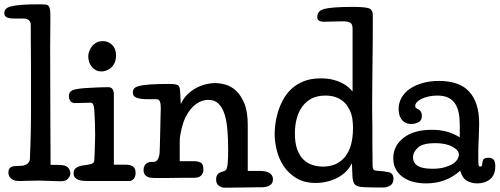

<svg xmlns="http://www.w3.org/2000/svg" viewBox="-49 -841 2321 892"><path d="M185 -761Q185 -711 184.5 -675Q184 -639 184 -626Q184 -408 185 -273.5Q186 -139 186 -75H221Q256 -75 267 -62.5Q278 -50 278 -34Q278 -25 268 -12Q258 1 233 1Q226 1 211.5 0.5Q197 0 181.5 -0.5Q166 -1 151.5 -1.5Q137 -2 129 -2Q102 -2 80 -1Q58 0 42 0Q15 0 2.5 -11.5Q-10 -23 -10 -39Q-10 -55 -2 -61.5Q6 -68 16 -69L53 -71Q68 -72 78.5 -80.5Q89 -89 90 -103Q91 -129 92 -159Q93 -189 94 -225.5Q95 -262 95 -308Q95 -354 95 -413Q95 -474 95 -520Q95 -566 94.5 -602Q94 -638 94 -666.5Q94 -695 94 -723Q94 -740 84.5 -747.5Q75 -755 61 -755H18Q-8 -755 -18.5 -761Q-29 -767 -29 -779Q-29 -790 -23 -798Q-17 -806 1 -811Q19 -816 51 -818.5Q83 -821 135 -821Q152 -821 162 -820Q172 -819 177 -813Q182 -807 183.5 -795Q185 -783 185 -761Z M480 -76H533Q555 -76 568 -68Q581 -60 581 -37Q581 -21 572.5 -10.5Q564 0 551 0H362Q350 0 337.5 -1Q325 -2 315.5 -5.5Q306 -9 299.5 -16Q293 -23 293 -36Q293 -55 308 -63.5Q323 -72 349 -74Q365 -76 376.5 -80Q388 -84 389 -95Q390 -106 390.5 -123Q391 -140 391.5 -157.5Q392 -175 392.5 -190Q393 -205 393 -213Q393 -247 392 -272.5Q391 -298 389 -331Q388 -345 384.5 -354.5Q381 -364 370 -364Q367 -364 357 -363.5Q347 -363 336 -363Q325 -363 315 -362.5Q305 -362 302 -362Q285 -362 278 -371.5Q271 -381 271 -395Q271 -415 288.5 -422Q306 -429 351 -432Q380 -434 408 -435Q436 -436 453 -436Q468 -436 474 -426.5Q480 -417 480 -401ZM361 -580Q361 -589 365 -601Q369 -613 377 -624Q385 -635 398 -642.5Q411 -650 429 -650Q454 -650 472 -632.5Q490 -615 490 -584Q490 -563 483.5 -549Q477 -535 466.5 -526Q456 -517 444 -513Q432 -509 422 -509Q396 -509 378.5 -529.5Q361 -550 361 -580Z M1102 -47H1156Q1166 -47 1177.5 -45.5Q1189 -44 1198 -40Q1207 -36 1213 -28Q1219 -20 1219 -8Q1219 12 1204 20.5Q1189 29 1168 29Q1165 29 1151.5 29Q1138 29 1119.5 29.5Q1101 30 1080 30Q1059 30 1041 30.5Q1023 31 1009.5 31Q996 31 994 31Q981 31 968 22Q955 13 955 -7Q955 -24 963.5 -32.5Q972 -41 986 -44Q1000 -47 1004 -57Q1008 -67 1009 -86Q1010 -100 1010.5 -112Q1011 -124 1011 -143Q1011 -194 1007.5 -237Q1004 -280 994 -311Q984 -342 966 -359.5Q948 -377 920 -377Q898 -377 879.5 -368Q861 -359 847 -345Q833 -331 823 -314.5Q813 -298 807 -283Q806 -281 802.5 -271Q799 -261 795.5 -247Q792 -233 789 -216.5Q786 -200 786 -186V-92H853Q871 -92 883.5 -85.5Q896 -79 896 -53Q896 -36 885.5 -25.5Q875 -15 853 -15Q850 -15 837 -15Q824 -15 804.5 -15Q785 -15 763 -14.5Q741 -14 721.5 -14Q702 -14 688 -14Q674 -14 670 -14Q662 -14 653 -15Q644 -16 636.5 -19.5Q629 -23 623.5 -30.5Q618 -38 618 -51Q618 -63 622 -70.5Q626 -78 632 -82Q638 -86 644 -87.5Q650 -89 654 -89H665Q675 -89 681 -96.5Q687 -104 689.5 -113.5Q692 -123 692.5 -132Q693 -141 693 -143Q693 -146 694 -174.5Q695 -203 695.5 -237.5Q696 -272 697 -302.5Q698 -333 698 -340Q698 -380 680 -380H640Q605 -380 586.5 -386.5Q568 -393 568 -411Q568 -421 573 -428.5Q578 -436 595.5 -441Q613 -446 647 -448.5Q681 -451 739 -451Q770 -451 778.5 -444.5Q787 -438 788 -415L791 -357Q801 -381 818.5 -399Q836 -417 857.5 -429.5Q879 -442 903.5 -448.5Q928 -455 952 -455Q972 -455 998 -448Q1024 -441 1047 -420Q1070 -399 1086 -361Q1102 -323 1102 -260Z M1682 -76Q1682 -56 1687.5 -52Q1693 -48 1699 -48Q1735 -46 1757 -41Q1779 -36 1779 -10Q1779 11 1764.5 20.5Q1750 30 1733 30Q1719 30 1702.5 30Q1686 30 1670 29.5Q1654 29 1642 28.5Q1630 28 1625 27Q1605 24 1597 12.5Q1589 1 1588 -29L1586 -83Q1575 -60 1557.5 -43Q1540 -26 1517.5 -14.5Q1495 -3 1469.5 3Q1444 9 1418 9Q1365 9 1328.5 -13Q1292 -35 1269.5 -68.5Q1247 -102 1237 -142Q1227 -182 1227 -218Q1227 -236 1230 -262.5Q1233 -289 1241.5 -318Q1250 -347 1265 -375.5Q1280 -404 1303.5 -426.5Q1327 -449 1361 -463Q1395 -477 1441 -477Q1471 -477 1494.5 -471.5Q1518 -466 1536.5 -457Q1555 -448 1568 -437Q1581 -426 1589 -416V-708Q1589 -731 1576.5 -736.5Q1564 -742 1543 -742Q1534 -742 1522.5 -741.5Q1511 -741 1499 -741Q1487 -741 1475.5 -740.5Q1464 -740 1457 -740Q1425 -740 1425 -760Q1425 -774 1431 -783.5Q1437 -793 1455 -798.5Q1473 -804 1507 -806.5Q1541 -809 1597 -809Q1636 -809 1659.5 -804Q1683 -799 1683 -771Q1683 -753 1683 -715.5Q1683 -678 1682.5 -631Q1682 -584 1681.5 -533.5Q1681 -483 1680.5 -439.5Q1680 -396 1680 -364.5Q1680 -333 1680 -325Q1681 -288 1681 -247Q1681 -212 1681 -167.5Q1681 -123 1682 -76ZM1451 -67Q1517 -67 1554 -112.5Q1591 -158 1591 -247Q1591 -264 1588.5 -285Q1586 -306 1577 -327Q1572 -337 1564 -349.5Q1556 -362 1542.5 -372.5Q1529 -383 1509.5 -390Q1490 -397 1463 -397Q1426 -397 1399.5 -383.5Q1373 -370 1355.5 -346Q1338 -322 1329.5 -290Q1321 -258 1321 -221Q1321 -175 1332.5 -145Q1344 -115 1362.5 -98Q1381 -81 1404.5 -74Q1428 -67 1451 -67Z M2087 -261Q2087 -292 2082 -317Q2077 -342 2065 -360Q2053 -378 2033 -387.5Q2013 -397 1982 -397Q1962 -397 1943.5 -393Q1925 -389 1911 -382.5Q1897 -376 1888.5 -367Q1880 -358 1880 -349Q1880 -341 1884.5 -338.5Q1889 -336 1891 -335Q1911 -326 1911 -303Q1911 -281 1895 -273Q1879 -265 1862 -265Q1845 -265 1833.5 -271.5Q1822 -278 1815 -288.5Q1808 -299 1805.5 -311Q1803 -323 1803 -335Q1803 -363 1816.5 -387Q1830 -411 1854.5 -428Q1879 -445 1913.5 -455Q1948 -465 1990 -465Q2087 -465 2132 -414Q2177 -363 2177 -269Q2177 -257 2176.5 -238Q2176 -219 2175 -198.5Q2174 -178 2173.5 -158.5Q2173 -139 2173 -124Q2173 -87 2174 -77Q2175 -67 2182 -67Q2187 -67 2189 -70.5Q2191 -74 2191 -79Q2192 -90 2196 -99Q2200 -108 2220 -108Q2235 -108 2243.5 -100Q2252 -92 2252 -69Q2252 -28 2228 -8.5Q2204 11 2168 11Q2142 11 2120.5 -1Q2099 -13 2089 -48Q2057 -19 2017.5 -4Q1978 11 1931 11Q1861 11 1819.5 -20.5Q1778 -52 1778 -106Q1778 -163 1825.5 -200.5Q1873 -238 1958 -238Q1994 -238 2025 -230Q2056 -222 2087 -203ZM1870 -110Q1870 -84 1891.5 -70.5Q1913 -57 1960 -57Q1994 -57 2017.5 -64Q2041 -71 2055.5 -80.5Q2070 -90 2076.5 -101.5Q2083 -113 2083 -122Q2083 -143 2052.5 -159.5Q2022 -176 1972 -176Q1916 -176 1893 -155.5Q1870 -135 1870 -110Z"/></svg>

Font: Life Savers ExtraBold
Style: Regular
Weight: 800
Designer: Pablo Impallari, Rodrigo Fuenzalida, Brenda Gallo
Foundry: Pablo Impallari, Rodrigo Fuenzalida, Brenda Gallo
Version: Version 3.001; ttfautohint (v0.95) -l 8 -r 50 -G 200 -x 14 -